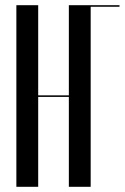

<svg xmlns="http://www.w3.org/2000/svg" viewBox="-20 -719 480 739"><path d="M127 -699V-352H245V-699H329V0H245V-346H127V0H43V-699ZM327 -699H440V-693H327Z"/></svg>

Font: Moniqa SemBd Narrow Display
Style: Regular
Weight: 600
Width: 4
Designer: Rajesh Rajput
Foundry: Rajesh Rajput
Version: Version 1.000